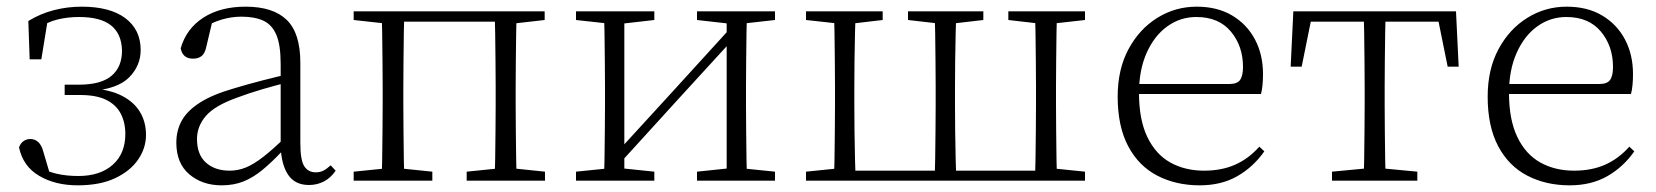

<svg xmlns="http://www.w3.org/2000/svg" viewBox="-20 -542 4967 576"><path d="M213 14Q146 14 97.5 -14.5Q49 -43 37 -100Q42 -113 51 -119Q60 -125 71 -125Q85 -125 95 -115.5Q105 -106 110 -87L133 -9L88 -45Q119 -28 149 -21Q179 -14 215 -14Q280 -14 318 -47.5Q356 -81 356 -140Q356 -175 342 -201.5Q328 -228 298.5 -242.5Q269 -257 220 -257H174V-288H217Q283 -288 314.5 -314.5Q346 -341 346 -390Q345 -440 313.5 -465.5Q282 -491 217 -491Q183 -491 152.5 -483.5Q122 -476 92 -456L124 -487L104 -364H69L65 -479Q101 -501 141.5 -511.5Q182 -522 225 -522Q310 -522 356 -487.5Q402 -453 402 -392Q402 -345 367.5 -310Q333 -275 253 -269L255 -277Q310 -273 346 -254.5Q382 -236 400 -206Q418 -176 418 -137Q418 -98 394.5 -63.5Q371 -29 325.5 -7.5Q280 14 213 14Z M645 14Q587 14 548 -19Q509 -52 509 -114Q509 -151 525.5 -180.5Q542 -210 579.5 -234Q617 -258 679 -276Q722 -289 766.5 -300.5Q811 -312 851 -321V-297Q811 -287 769.5 -275Q728 -263 691 -249Q624 -225 597.5 -194Q571 -163 571 -125Q571 -78 598 -54Q625 -30 669 -30Q694 -30 717.5 -39.5Q741 -49 770.5 -72Q800 -95 840 -134L846 -89H827Q795 -55 767 -32Q739 -9 710 2.5Q681 14 645 14ZM907 13Q865 13 844.5 -17.5Q824 -48 822 -102V-106V-350Q822 -407 809 -437.5Q796 -468 770 -480Q744 -492 704 -492Q674 -492 644 -483Q614 -474 582 -454L618 -482L599 -402Q595 -382 585 -374Q575 -366 559 -366Q528 -366 522 -397Q539 -456 590 -489Q641 -522 717 -522Q799 -522 840 -482.5Q881 -443 881 -354V-113Q881 -61 893 -43Q905 -25 927 -25Q940 -25 950 -30Q960 -35 972 -46L987 -30Q972 -8 951.5 2.5Q931 13 907 13Z M1125 0Q1126 -24 1126.5 -64.5Q1127 -105 1127.5 -148.5Q1128 -192 1128 -226V-283Q1128 -316 1127.5 -359.5Q1127 -403 1126.5 -443.5Q1126 -484 1125 -508H1193Q1192 -484 1191.5 -443.5Q1191 -403 1190.5 -359.5Q1190 -316 1190 -283V-226Q1190 -192 1190.5 -148.5Q1191 -105 1191.5 -64.5Q1192 -24 1193 0ZM1464 0Q1465 -24 1465.5 -64.5Q1466 -105 1466.5 -148.5Q1467 -192 1467 -226V-283Q1467 -316 1466.5 -359.5Q1466 -403 1465.5 -443.5Q1465 -484 1464 -508H1530Q1529 -484 1528.5 -443.5Q1528 -403 1527.5 -359.5Q1527 -316 1527 -283V-226Q1527 -192 1527.5 -148.5Q1528 -105 1528.5 -64.5Q1529 -24 1530 0ZM1041 0V-27L1150 -38H1170L1277 -27V0ZM1380 0V-27L1488 -38H1509L1615 -27V0ZM1041 -482V-508H1158V-470H1150ZM1497 -470V-508H1614V-482L1509 -470ZM1158 -477V-508H1497V-477Z M1708 0V-27L1816 -38H1837L1943 -27V0ZM2071 0V-27L2176 -38H2197L2305 -27V0ZM1792 0Q1793 -24 1793.5 -64.5Q1794 -105 1794.5 -148.5Q1795 -192 1795 -226V-283Q1795 -316 1794.5 -359.5Q1794 -403 1793.5 -443.5Q1793 -484 1792 -508H1853V0ZM1833 -45 1803 -61H1809L1993 -262L2178 -465L2206 -447H2200L2016 -246ZM2160 0V-508H2221Q2220 -484 2219.5 -443.5Q2219 -403 2218.5 -359.5Q2218 -316 2218 -283V-226Q2218 -192 2218.5 -148.5Q2219 -105 2219.5 -64.5Q2220 -24 2221 0ZM1708 -482V-508H1943V-482L1838 -470H1817ZM2071 -482V-508H2305V-482L2198 -470H2177Z M2482 0Q2483 -24 2483.5 -64.5Q2484 -105 2484.5 -148.5Q2485 -192 2485 -226V-283Q2485 -316 2484.5 -359.5Q2484 -403 2483.5 -443.5Q2483 -484 2482 -508H2547Q2546 -484 2545 -443.5Q2544 -403 2543.5 -359.5Q2543 -316 2543 -283V-226Q2543 -192 2543.5 -148.5Q2544 -105 2545 -64.5Q2546 -24 2547 0ZM2784 0Q2785 -24 2785.5 -64.5Q2786 -105 2786.5 -148.5Q2787 -192 2787 -226V-283Q2787 -316 2786.5 -359.5Q2786 -403 2785.5 -443.5Q2785 -484 2784 -508H2849Q2848 -484 2847 -443.5Q2846 -403 2845.5 -359.5Q2845 -316 2845 -283V-226Q2845 -192 2845.5 -148.5Q2846 -105 2847 -64.5Q2848 -24 2849 0ZM3085 0Q3086 -24 3086.5 -64.5Q3087 -105 3087.5 -148.5Q3088 -192 3088 -226V-283Q3088 -316 3087.5 -359.5Q3087 -403 3086.5 -443.5Q3086 -484 3085 -508H3151Q3150 -484 3149.5 -443.5Q3149 -403 3148.5 -359.5Q3148 -316 3148 -283V-226Q3148 -192 3148.5 -148.5Q3149 -105 3149.5 -64.5Q3150 -24 3151 0ZM2398 -482V-508H2628V-482L2526 -470H2508ZM2704 -482V-508H2930V-482L2827 -470H2809ZM3005 -482V-508H3235V-482L3128 -470H3109ZM2398 0V-27L2506 -38H2515V0ZM3117 0V-38H3128L3235 -27V0ZM2515 0V-30H3117V0Z M3579 14Q3508 14 3452 -15Q3396 -44 3364.5 -103.5Q3333 -163 3333 -252Q3333 -334 3365.5 -394.5Q3398 -455 3452 -488.5Q3506 -522 3570 -522Q3632 -522 3676.5 -495.5Q3721 -469 3745 -423.5Q3769 -378 3769 -320Q3769 -283 3763 -260H3363V-290H3668Q3692 -290 3700.5 -302.5Q3709 -315 3709 -341Q3709 -404 3672.5 -447.5Q3636 -491 3569 -491Q3521 -491 3482 -463Q3443 -435 3420 -383.5Q3397 -332 3397 -263Q3397 -183 3422 -131Q3447 -79 3491 -54.5Q3535 -30 3592 -30Q3645 -30 3685.5 -48Q3726 -66 3758 -102L3773 -88Q3740 -41 3692 -13.5Q3644 14 3579 14Z M3852 -342 3860 -508H4348L4356 -342H4323L4290 -505L4323 -477H3885L3918 -505L3885 -342ZM3976 0V-27L4092 -38H4116L4232 -27V0ZM4071 0Q4072 -24 4072.5 -64.5Q4073 -105 4073.5 -148.5Q4074 -192 4074 -226V-283Q4074 -316 4073.5 -359.5Q4073 -403 4072.5 -443.5Q4072 -484 4071 -508H4137Q4136 -484 4135.5 -443.5Q4135 -403 4134.5 -359.5Q4134 -316 4134 -283V-226Q4134 -192 4134.5 -148.5Q4135 -105 4135.5 -64.5Q4136 -24 4137 0Z M4689 14Q4618 14 4562 -15Q4506 -44 4474.5 -103.5Q4443 -163 4443 -252Q4443 -334 4475.5 -394.5Q4508 -455 4562 -488.5Q4616 -522 4680 -522Q4742 -522 4786.5 -495.5Q4831 -469 4855 -423.5Q4879 -378 4879 -320Q4879 -283 4873 -260H4473V-290H4778Q4802 -290 4810.5 -302.5Q4819 -315 4819 -341Q4819 -404 4782.5 -447.5Q4746 -491 4679 -491Q4631 -491 4592 -463Q4553 -435 4530 -383.5Q4507 -332 4507 -263Q4507 -183 4532 -131Q4557 -79 4601 -54.5Q4645 -30 4702 -30Q4755 -30 4795.5 -48Q4836 -66 4868 -102L4883 -88Q4850 -41 4802 -13.5Q4754 14 4689 14Z"/></svg>

Font: Noto Serif HK ExtraLight
Style: Regular
Weight: 200
Designer: Ryoko NISHIZUKA 西塚涼子 (kana & ideographs); Frank Grießhammer (Latin, Greek & Cyrillic); Wenlong ZHANG 张文龙 (bopomofo); San
Foundry: Adobe
Version: Version 2.002-H1;hotconv 1.1.0;makeotfexe 2.6.0